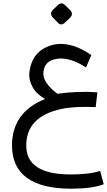

<svg xmlns="http://www.w3.org/2000/svg" viewBox="-20 -832 645 1157"><path d="M583.5 197.8 605 278.3Q537.6 304.7 408.7 305.2Q52.2 304.2 52.2 43Q53.7 -156.2 251.5 -235.4Q212.9 -258.8 192.4 -283.2Q149.4 -339.8 157.7 -400.9Q171.9 -508.8 261.2 -548.8Q380.9 -602.5 530.3 -500L498.5 -425.8Q469.2 -443.8 453.1 -451.7Q380.4 -487.3 319.3 -477.1Q248.5 -464.4 241.7 -399.4Q237.3 -366.2 261 -331.5Q284.7 -296.9 326.2 -267.1Q457.5 -284.7 566.9 -275.4L556.6 -186.5Q429.7 -192.4 349.6 -175.3Q138.2 -129.9 138.2 45.4Q138.2 219.2 406.2 219.2Q520 219.2 583.5 197.8ZM373.2 -799.9 401.9 -771.7Q424.9 -748.7 401.9 -724.7L372.1 -696.5Q348.6 -674 329.3 -694.9L300 -724.7Q276 -748.7 298.5 -772.8L327.7 -799.9Q350.2 -823.5 373.2 -799.9Z"/></svg>

Font: Vazir Code Hack
Style: Code-Hack
Weight: 400
Foundry: DejaVu fonts team - Redesigned by Saber Rastikerdar
Version: Version 1.1.2